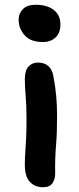

<svg xmlns="http://www.w3.org/2000/svg" viewBox="-20 -524 331 804"><path d="M160 -348Q107 -348 82.5 -377Q58 -406 58 -441Q58 -468 76 -486Q94 -504 130 -504Q177 -504 205 -482.5Q233 -461 233 -422Q233 -386 212.5 -367Q192 -348 160 -348ZM160 260Q126 260 105 237.5Q84 215 84 166Q84 138 86 111.5Q88 85 89.5 52.5Q91 20 91 -25Q91 -84 87.5 -121.5Q84 -159 84 -193Q84 -229 99.5 -245.5Q115 -262 138 -262Q192 -262 203 -208Q212 -160 215.5 -121.5Q219 -83 219 -35Q219 34 214.5 87Q210 140 211 198Q212 224 200.5 242Q189 260 160 260Z"/></svg>

Font: Shantell Sans Normal
Style: Regular
Weight: 600
Designer: Stephen Nixon, Anya Danilova, Shantell Martin
Foundry: Arrow Type
Version: Version 1.009;[a7da0bfa3]